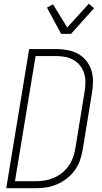

<svg xmlns="http://www.w3.org/2000/svg" viewBox="-20 -994 540 1014"><path d="M13 0 134 -735H275Q306 -735 336 -729.5Q366 -724 391 -710.5Q416 -697 434.5 -674.5Q453 -652 462 -624.5Q471 -597 471 -566.5Q471 -536 466 -505L416 -199Q411 -171 401 -143.5Q391 -116 373 -92Q355 -68 330.5 -49.5Q306 -31 278.5 -19.5Q251 -8 223 -4Q195 0 167 0ZM59 -37H167Q191 -37 214.5 -40.5Q238 -44 261 -53.5Q284 -63 304.5 -78.5Q325 -94 340 -114.5Q355 -135 364 -158.5Q373 -182 377 -205L427 -511Q431 -536 431 -560.5Q431 -585 424 -607.5Q417 -630 402.5 -648Q388 -666 368 -677.5Q348 -689 324 -693.5Q300 -698 275 -698H168ZM303 -815 228 -954 260 -971 335 -849 449 -974 477 -951 355 -815Z"/></svg>

Font: Iosevka Term Curly XLt Obl
Style: Regular
Weight: 200
Italic angle: -9°
Designer: Belleve Invis
Foundry: Belleve Invis
Version: Version 32.3.0